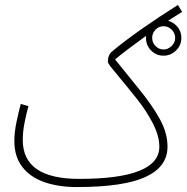

<svg xmlns="http://www.w3.org/2000/svg" viewBox="-20 -735 756 776"><path d="M290 21Q216 21 159 1Q102 -19 70 -60.5Q38 -102 38 -165Q38 -200 46.5 -241Q55 -282 64 -315L95 -306Q87 -278 79.5 -240.5Q72 -203 72 -169Q72 -12 300 -12Q624 -12 624 -142Q624 -186 597.5 -237Q571 -288 536 -332Q488 -392 462 -423Q436 -454 426 -467Q416 -480 416 -486Q416 -513 433 -527Q479 -566 550 -616Q621 -666 699 -715L716 -687Q637 -638 565.5 -586.5Q494 -535 445 -495Q497 -430 545.5 -370.5Q594 -311 625.5 -254.5Q657 -198 657 -142Q657 -61 568.5 -20Q480 21 290 21ZM641 -510Q611 -510 590.5 -531Q570 -552 570 -582Q570 -611 590.5 -632Q611 -653 641 -653Q671 -653 692 -632Q713 -611 713 -582Q713 -552 691.5 -531Q670 -510 641 -510ZM641 -535Q659 -535 673.5 -549Q688 -563 688 -582Q688 -601 674 -615Q660 -629 641 -629Q622 -629 608.5 -615Q595 -601 595 -582Q595 -563 608.5 -549Q622 -535 641 -535Z"/></svg>

Font: Noto Sans Arabic ExtCond ExtLt
Style: Regular
Weight: 200
Width: 2
Designer: Monotype Design Team, Nadine Chahine, Nizar Qandah and Khaled Hosny
Foundry: Monotype Imaging Inc.
Version: Version 2.012; ttfautohint (v1.8.4.7-5d5b)